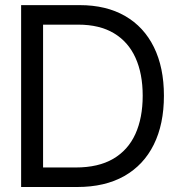

<svg xmlns="http://www.w3.org/2000/svg" viewBox="-20 -748 712 768"><path d="M289.1 0H114.3V-78.1H283.2Q373.5 -78.1 432.9 -112.8Q492.2 -147.5 521.5 -211.9Q550.8 -276.4 550.8 -365.2Q550.8 -453.1 522 -516.8Q493.2 -580.6 435.8 -615Q378.4 -649.4 293 -649.4H110.4V-727.5H298.8Q404.8 -727.5 480.2 -684.1Q555.7 -640.6 595.7 -559.3Q635.7 -478 635.7 -365.2Q635.7 -251.5 595.2 -169.7Q554.7 -87.9 477.3 -43.9Q399.9 0 289.1 0ZM152.3 -727.5V0H64.5V-727.5Z"/></svg>

Font: Inter Tight
Style: Regular
Weight: 400
Designer: Rasmus Andersson
Foundry: rsms
Version: Version 3.002